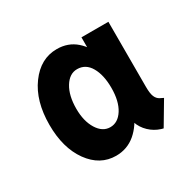

<svg xmlns="http://www.w3.org/2000/svg" viewBox="-86 -821 528 518"><g transform="rotate(-30 178.0 -562.0)"><path d="M140.6 -397.5Q90.8 -397.5 58.3 -442.6Q25.9 -487.8 25.9 -559.6Q25.9 -633.8 60.1 -680.4Q94.2 -727.1 145 -727.1Q180.2 -727.1 204.6 -705.6Q229 -684.1 242.2 -647.2Q255.4 -610.4 255.4 -563.5Q255.4 -516.6 241.2 -479Q227.1 -441.4 201.2 -419.4Q175.3 -397.5 140.6 -397.5ZM165.5 -472.2Q189.5 -472.2 205.1 -496.8Q220.7 -521.5 220.7 -563Q220.7 -603 206.3 -627.9Q191.9 -652.8 165.5 -652.8Q141.6 -652.8 126 -627.4Q110.4 -602.1 110.4 -561Q110.4 -522.5 126 -497.3Q141.6 -472.2 165.5 -472.2ZM288.1 -397.5 281.2 -399.4Q262.2 -405.3 247.3 -419.4Q232.4 -433.6 226.1 -452.6L232.4 -451.2H209.5L220.7 -483.9V-663.6L206.5 -683.1H218.8V-721.2H302.7V-518.6Q302.7 -497.6 306.9 -487.8Q311 -478 319.3 -473.6L330.1 -468.3Z"/></g></svg>

Font: Reddit Sans Condensed SemiBold
Style: Regular
Weight: 600
Designer: Stephen Hutchings
Foundry: Reddit
Version: Version 1.014